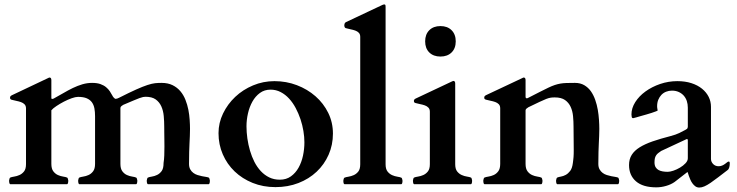

<svg xmlns="http://www.w3.org/2000/svg" viewBox="-20 -823 3293 858"><path d="M193.8 -473.6Q195.8 -474.6 198 -475.6Q200.2 -476.6 201.2 -476.6Q209.5 -476.6 209.5 -464.8V-383.8Q210 -380.9 213.4 -380.9Q216.3 -380.9 220.2 -382.8Q242.2 -394.5 263.2 -407Q284.2 -419.4 305.4 -429.7Q326.7 -439.9 348.1 -446.3Q369.6 -452.6 391.6 -452.6Q413.6 -452.6 428.7 -447.3Q443.8 -441.9 454.1 -433.3Q464.4 -424.8 470.9 -414.8Q477.5 -404.8 482.4 -395.5Q482.9 -394 484.4 -391.8Q485.8 -389.6 488 -387.2Q490.2 -384.8 492.4 -383.1Q494.6 -381.3 497.1 -381.3Q503.9 -381.8 511.2 -385.7Q558.6 -409.7 588.6 -423.1Q618.7 -436.5 638.9 -443.1Q659.2 -449.7 673.1 -451.2Q687 -452.6 701.7 -452.6Q730.5 -452.6 751.2 -442.4Q772 -432.1 786.1 -415.3Q800.3 -398.4 808.8 -376.7Q817.4 -355 821.8 -332.3Q826.2 -309.6 827.6 -287.4Q829.1 -265.1 829.1 -247.1Q829.1 -230 828.4 -215.3Q827.6 -200.7 826.9 -183.3Q826.2 -166 825.4 -144Q824.7 -122.1 824.7 -90.8Q824.7 -76.2 830.1 -66.4Q835.4 -56.6 844 -50.3Q852.5 -43.9 862.8 -40.8Q873 -37.6 882.8 -35.6Q892.6 -33.7 900.6 -32.5Q908.7 -31.2 913.1 -29.3Q915 -28.3 916.5 -22.9Q918 -17.6 918 -15.1Q918 -12.2 917 -6.6Q916 -1 913.1 0H640.6Q637.7 -1 636.7 -6.6Q635.7 -12.2 635.7 -15.1Q635.7 -17.6 637.2 -22.9Q638.7 -28.3 640.6 -29.3Q647 -32.2 658.7 -33.9Q670.4 -35.6 682.1 -41.3Q693.8 -46.9 702.4 -58.6Q710.9 -70.3 710.9 -93.8V-94.7Q713.4 -109.9 714.1 -128.2Q714.8 -146.5 714.8 -168.5Q714.8 -179.2 714.6 -188.7Q714.4 -198.2 714.4 -208.3Q714.4 -218.3 714.1 -230Q713.9 -241.7 713.9 -256.8Q713.9 -280.8 711.7 -304.7Q709.5 -328.6 700.9 -347.7Q692.4 -366.7 675.8 -378.7Q659.2 -390.6 629.9 -390.6Q625 -390.6 619.1 -389.4Q613.3 -388.2 603 -384.5Q592.8 -380.9 575.7 -373.5Q558.6 -366.2 530.8 -354.5Q526.9 -352.1 522.7 -348.9Q518.6 -345.7 518.1 -340.8V-90.8Q518.1 -68.8 526.9 -57.4Q535.6 -45.9 547.4 -40.8Q559.1 -35.6 570.8 -33.9Q582.5 -32.2 588.9 -29.3Q590.8 -28.3 592.3 -22.9Q593.8 -17.6 593.8 -15.1Q593.8 -12.2 592.8 -6.6Q591.8 -1 588.9 0H334Q331.1 -1 330.1 -6.6Q329.1 -12.2 329.1 -15.1Q329.1 -17.6 330.6 -22.9Q332 -28.3 334 -29.3Q340.3 -32.2 352.1 -33.9Q363.8 -35.6 375.5 -40.8Q387.2 -45.9 396 -57.4Q404.8 -68.8 404.8 -90.8V-303.7Q404.8 -322.8 401.9 -338.6Q398.9 -354.5 390.6 -366Q382.3 -377.4 367.4 -383.8Q352.5 -390.1 328.6 -390.1Q317.4 -390.1 300.3 -384Q283.2 -377.9 265.4 -368.7Q247.6 -359.4 232.2 -349.1Q216.8 -338.9 209.5 -330.1V-90.8Q209.5 -68.8 218.3 -57.4Q227.1 -45.9 238.8 -40.8Q250.5 -35.6 262.2 -33.9Q273.9 -32.2 280.3 -29.3Q282.2 -28.3 283.7 -22.9Q285.2 -17.6 285.2 -15.1Q285.2 -12.2 284.2 -6.6Q283.2 -1 280.3 0H25.4Q22.5 -1 21.5 -6.6Q20.5 -12.2 20.5 -15.1Q20.5 -17.6 22 -22.9Q23.4 -28.3 25.4 -29.3Q31.7 -32.2 43.5 -33.9Q55.2 -35.6 66.9 -40.8Q78.6 -45.9 87.4 -56.9Q96.2 -67.9 96.2 -89.8V-338.4Q96.2 -350.1 89.8 -356.7Q83.5 -363.3 73.7 -366.7Q64 -370.1 52.7 -372.3Q41.5 -374.5 31.2 -377.4Q28.3 -378.4 26.6 -380.1Q24.9 -381.8 24.9 -387.2Q24.9 -389.6 26.4 -392.1Q27.8 -394.5 32.2 -397Z M956.5 -228Q956.5 -273.9 976.8 -315.9Q997.1 -357.9 1031.2 -390.1Q1065.4 -422.4 1110.8 -441.4Q1156.2 -460.4 1206.5 -460.4Q1259.3 -460.4 1306.6 -442.4Q1354 -424.3 1389.9 -392.8Q1425.8 -361.3 1446.8 -318.6Q1467.8 -275.9 1467.8 -226.1Q1467.8 -175.3 1448.5 -131.6Q1429.2 -87.9 1395 -55.7Q1360.8 -23.4 1313.7 -5.1Q1266.6 13.2 1210.9 13.2Q1155.8 13.2 1109.1 -5.6Q1062.5 -24.4 1028.6 -56.9Q994.6 -89.4 975.6 -133.3Q956.5 -177.2 956.5 -228ZM1081.5 -258.8Q1081.5 -232.4 1085.4 -204.3Q1089.4 -176.3 1097.2 -149.7Q1105 -123 1116.9 -99.6Q1128.9 -76.2 1145.5 -58.3Q1162.1 -40.5 1183.1 -30.3Q1204.1 -20 1230.5 -20Q1259.3 -20 1280 -34.9Q1300.8 -49.8 1314.2 -73.7Q1327.6 -97.7 1334 -127.4Q1340.3 -157.2 1340.3 -187Q1340.3 -210.9 1335.9 -237.5Q1331.5 -264.2 1322.8 -290.3Q1314 -316.4 1301.3 -340.3Q1288.6 -364.3 1271.7 -382.6Q1254.9 -400.9 1234.1 -411.6Q1213.4 -422.4 1189 -422.4Q1161.6 -422.4 1141.4 -407.5Q1121.1 -392.6 1107.9 -368.9Q1094.7 -345.2 1088.1 -316.2Q1081.5 -287.1 1081.5 -258.8Z M1778.8 -14.6Q1778.8 -11.7 1777.8 -6.3Q1776.9 -1 1773.9 0H1519Q1516.1 -1 1515.1 -6.3Q1514.2 -11.7 1514.2 -14.6Q1514.2 -17.1 1515.6 -22.5Q1517.1 -27.8 1519 -28.8Q1525.4 -31.7 1537.1 -33.4Q1548.8 -35.2 1560.5 -40.3Q1572.3 -45.4 1581.1 -56.4Q1589.8 -67.4 1589.8 -88.9V-658.2Q1589.8 -669.9 1583.5 -676.5Q1577.1 -683.1 1567.4 -686.5Q1557.6 -689.9 1546.4 -692.1Q1535.2 -694.3 1524.9 -697.3Q1518.6 -699.7 1518.6 -710.9Q1518.6 -713.4 1520 -717.5Q1521.5 -721.7 1525.9 -724.1L1687.5 -800.3Q1689.5 -801.3 1691.9 -802.2Q1694.3 -803.2 1697.3 -803.2Q1701.2 -803.2 1702.1 -800.5Q1703.1 -797.9 1703.1 -791.5V-88.9Q1703.1 -67.4 1711.9 -56.4Q1720.7 -45.4 1732.4 -40.3Q1744.1 -35.2 1755.9 -33.4Q1767.6 -31.7 1773.9 -28.8Q1775.9 -27.8 1777.3 -22.5Q1778.8 -17.1 1778.8 -14.6Z M1830.1 0Q1827.1 -1 1826.2 -6.6Q1825.2 -12.2 1825.2 -15.1Q1825.2 -17.6 1826.7 -22.9Q1828.1 -28.3 1830.1 -29.3Q1836.4 -32.2 1848.1 -33.9Q1859.9 -35.6 1871.6 -40.8Q1883.3 -45.9 1892.1 -56.9Q1900.9 -67.9 1900.9 -89.4V-323.7Q1900.9 -335.4 1894.5 -342Q1888.2 -348.6 1878.4 -352.1Q1868.7 -355.5 1857.4 -357.7Q1846.2 -359.9 1835.9 -362.8Q1833 -363.8 1831.3 -365.5Q1829.6 -367.2 1829.6 -372.6Q1829.6 -375 1831.1 -377.4Q1832.5 -379.9 1836.9 -382.3L1998.5 -458.5Q2000.5 -459.5 2002.7 -460.4Q2004.9 -461.4 2005.9 -461.4Q2014.2 -461.4 2014.2 -449.7V-89.4Q2014.2 -67.9 2022.9 -56.9Q2031.7 -45.9 2043.5 -40.8Q2055.2 -35.6 2066.9 -33.9Q2078.6 -32.2 2085 -29.3Q2086.9 -28.3 2088.4 -22.9Q2089.8 -17.6 2089.8 -15.1Q2089.8 -12.2 2088.9 -6.6Q2087.9 -1 2085 0ZM1879.9 -638.2Q1879.9 -669.4 1898.4 -688Q1917 -706.5 1948.2 -706.5Q1979.5 -706.5 1998 -688Q2016.6 -669.4 2016.6 -638.2Q2016.6 -606.9 1998 -588.6Q1979.5 -570.3 1948.2 -570.3Q1917 -570.3 1898.4 -588.6Q1879.9 -606.9 1879.9 -638.2Z M2313 -473.6Q2314.9 -474.6 2317.1 -475.6Q2319.3 -476.6 2320.3 -476.6Q2328.6 -476.6 2328.6 -464.8V-388.7Q2330.1 -383.8 2332.5 -383.8Q2335 -383.8 2336.4 -384Q2337.9 -384.3 2340.3 -385.7Q2371.6 -401.9 2393.3 -412.8Q2415 -423.8 2430.9 -431.4Q2446.8 -439 2459.2 -443.1Q2471.7 -447.3 2484.4 -449.5Q2497.1 -451.7 2512.2 -452.1Q2527.3 -452.6 2549.3 -452.6Q2573.2 -452.6 2590.8 -442.4Q2608.4 -432.1 2620.4 -415.3Q2632.3 -398.4 2639.9 -376.7Q2647.5 -355 2651.4 -332.3Q2655.3 -309.6 2656.7 -287.4Q2658.2 -265.1 2658.2 -247.1Q2658.2 -230 2657.5 -215.3Q2656.7 -200.7 2656 -183.3Q2655.3 -166 2654.5 -144Q2653.8 -122.1 2653.8 -90.8Q2653.8 -76.2 2659.2 -66.4Q2664.6 -56.6 2673.1 -50.3Q2681.6 -43.9 2691.9 -40.8Q2702.1 -37.6 2711.9 -35.6Q2721.7 -33.7 2729.7 -32.5Q2737.8 -31.2 2742.2 -29.3Q2744.1 -28.3 2745.6 -22.9Q2747.1 -17.6 2747.1 -15.1Q2747.1 -12.2 2746.1 -6.6Q2745.1 -1 2742.2 0H2469.7Q2466.8 -1 2465.8 -6.6Q2464.8 -12.2 2464.8 -15.1Q2464.8 -17.6 2466.3 -22.9Q2467.8 -28.3 2469.7 -29.3Q2476.1 -32.2 2486.6 -33.9Q2497.1 -35.6 2508.1 -41.5Q2519 -47.4 2528.1 -59.3Q2537.1 -71.3 2540 -94.7Q2541 -102.1 2541.7 -108.4Q2542.5 -114.7 2543 -121.3Q2543.5 -127.9 2543.7 -135.7Q2543.9 -143.6 2543.9 -153.8Q2543.9 -175.8 2543.5 -200.7Q2543 -225.6 2543 -256.3Q2543 -280.3 2540.8 -303.7Q2538.6 -327.1 2530 -345.7Q2521.5 -364.3 2504.9 -376Q2488.3 -387.7 2459 -387.7Q2448.7 -387.7 2440.7 -386.5Q2432.6 -385.3 2421.1 -380.9Q2409.7 -376.5 2391.1 -367.7Q2372.6 -358.9 2341.3 -343.8Q2337.4 -341.3 2333.3 -338.1Q2329.1 -335 2328.6 -330.1V-90.8Q2328.6 -68.8 2337.4 -57.4Q2346.2 -45.9 2357.9 -40.8Q2369.6 -35.6 2381.3 -33.9Q2393.1 -32.2 2399.4 -29.3Q2401.4 -28.3 2402.8 -22.9Q2404.3 -17.6 2404.3 -15.1Q2404.3 -12.2 2403.3 -6.6Q2402.3 -1 2399.4 0H2144.5Q2141.6 -1 2140.6 -6.6Q2139.6 -12.2 2139.6 -15.1Q2139.6 -17.6 2141.1 -22.9Q2142.6 -28.3 2144.5 -29.3Q2150.9 -32.2 2162.6 -33.9Q2174.3 -35.6 2186 -40.8Q2197.8 -45.9 2206.5 -57.4Q2215.3 -68.8 2215.3 -90.8V-338.9Q2215.3 -350.6 2209 -357.2Q2202.6 -363.8 2192.9 -367.2Q2183.1 -370.6 2171.9 -372.8Q2160.6 -375 2150.4 -377.9Q2147.5 -378.9 2145.8 -380.6Q2144 -382.3 2144 -387.7Q2144 -390.1 2145.5 -392.6Q2147 -395 2151.4 -397.5Z M2994.6 -9.8Q2978.5 1.5 2956.5 7.8Q2934.6 14.2 2912.6 14.2Q2853 14.2 2822 -12.7Q2791 -39.6 2791 -85.4Q2791 -111.8 2803 -130.9Q2814.9 -149.9 2838.4 -164.6Q2861.8 -179.2 2896.2 -191.2Q2930.7 -203.1 2976.1 -214.8Q3000.5 -221.2 3015.4 -228.5Q3030.3 -235.8 3043 -242.7Q3051.3 -247.1 3052.5 -250.5Q3053.7 -253.9 3053.7 -256.8V-341.8Q3053.7 -357.9 3049.1 -371.8Q3044.4 -385.7 3035.2 -396Q3025.9 -406.2 3012.7 -412.1Q2999.5 -418 2982.9 -418Q2968.8 -418 2956.5 -413.1Q2944.3 -408.2 2935.5 -398.9Q2926.8 -389.6 2921.6 -377Q2916.5 -364.3 2916.5 -348.1Q2916.5 -346.7 2916.7 -343.8Q2917 -340.8 2917.5 -337.6Q2918 -334.5 2918.5 -332Q2918.9 -329.6 2918.9 -329.1Q2918.5 -328.1 2910.9 -325.2Q2903.3 -322.3 2892.3 -318.6Q2881.3 -314.9 2868.2 -311.3Q2855 -307.6 2843 -304.2Q2831.1 -300.8 2822 -298.1Q2813 -295.4 2809.6 -294.9Q2804.2 -294.9 2803 -300.5Q2801.8 -306.2 2801.8 -311.5Q2801.8 -339.8 2818.8 -366.7Q2835.9 -393.6 2864.5 -414.3Q2893.1 -435.1 2930.2 -447.8Q2967.3 -460.4 3006.8 -460.4Q3042 -460.4 3069.8 -451.4Q3097.7 -442.4 3117.2 -426.5Q3136.7 -410.6 3147 -389.9Q3157.2 -369.1 3157.2 -345.7V-112.8Q3157.2 -100.1 3166.7 -90.1Q3176.3 -80.1 3191.4 -80.1Q3200.2 -80.1 3207.3 -83.3Q3214.4 -86.4 3220 -90.6Q3225.6 -94.7 3229.5 -97.9Q3233.4 -101.1 3236.3 -101.1Q3240.2 -101.1 3240.7 -97.9Q3241.2 -94.7 3241.2 -92.3Q3241.2 -84 3239 -75.4Q3236.8 -66.9 3231.4 -63Q3207.5 -44.9 3189 -30.5Q3170.4 -16.1 3155.3 -5.9Q3140.1 4.4 3127.9 9.8Q3115.7 15.1 3105 15.1Q3095.2 15.1 3087.6 9.8Q3080.1 4.4 3074.5 -3.4Q3068.8 -11.2 3064.9 -20.3Q3061 -29.3 3058.3 -37.1Q3055.7 -44.9 3054.2 -49.8Q3052.7 -54.7 3051.8 -54.2ZM2904.8 -97.2Q2904.8 -84 2909.9 -75.7Q2915 -67.4 2923.3 -63Q2931.6 -58.6 2942.1 -56.9Q2952.6 -55.2 2963.9 -55.2Q2974.1 -55.2 2989.3 -60.3Q3004.4 -65.4 3018.8 -74Q3033.2 -82.5 3043.5 -93.5Q3053.7 -104.5 3053.7 -115.7V-196.3Q3053.7 -201.7 3049.8 -201.7Q3048.8 -201.7 3047.9 -201.2L2934.6 -148.4Q2927.7 -143.6 2922.1 -139.4Q2916.5 -135.3 2912.6 -129.6Q2908.7 -124 2906.7 -116.5Q2904.8 -108.9 2904.8 -97.2Z"/></svg>

Font: Cardo
Style: Bold
Weight: 700
Designer: David J. Perry
Foundry: David J. Perry
Version: Version 1.0011